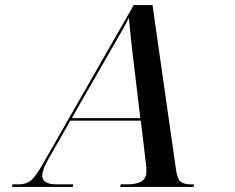

<svg xmlns="http://www.w3.org/2000/svg" viewBox="-20 -734 922 754"><path d="M27 0 29 -10H53Q82 -10 100.5 -24.5Q119 -39 147 -88L505 -714H579L671 -69Q676 -33 688.5 -21.5Q701 -10 730 -10H742L740 0H452L454 -10H479Q555 -10 555 -59Q555 -67 554.5 -76Q554 -85 553 -92L533 -260H256L166 -102Q155 -82 150.5 -68Q146 -54 146 -44Q146 -10 203 -10H268L266 0ZM383 -481 262 -270H531L507 -472Q503 -502 499 -538.5Q495 -575 491.5 -608.5Q488 -642 486 -664Q476 -643 458 -611.5Q440 -580 420 -545.5Q400 -511 383 -481Z"/></svg>

Font: Noto Serif Display Medium
Style: Italic
Weight: 500
Italic angle: -12°
Designer: Monotype Design Team
Foundry: Monotype Imaging Inc.
Version: Version 2.009